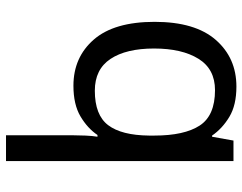

<svg xmlns="http://www.w3.org/2000/svg" viewBox="-106 -480 826 655"><g transform="rotate(90 307.5 -153.0)"><path d="M442 11Q442 -7 443 -31Q444 -55 447 -72H441Q418 -38 377.5 -14Q337 10 273 10Q176 10 115.5 -59.5Q55 -129 55 -267Q55 -405 116.5 -475.5Q178 -546 276 -546Q339 -546 379 -522Q419 -498 443 -463H447L460 -536H530V240H442ZM290 -63Q373 -63 407.5 -108.5Q442 -154 443 -248V-266Q443 -368 409 -420.5Q375 -473 288 -473Q216 -473 181 -416.5Q146 -360 146 -265Q146 -170 181.5 -116.5Q217 -63 290 -63Z"/></g></svg>

Font: Noto Sans Grantha
Style: Regular
Weight: 400
Designer: Monotype Design Team
Foundry: Monotype Imaging Inc.
Version: Version 2.003; ttfautohint (v1.8.4.7-5d5b)